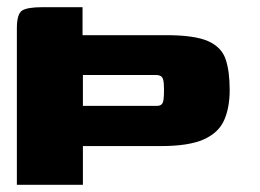

<svg xmlns="http://www.w3.org/2000/svg" viewBox="-20 -515 724 535"><path d="M27 -436Q27 -476 41.5 -485.5Q56 -495 99 -495H210V-417H443Q522 -417 559.5 -400.5Q597 -384 608.5 -350.5Q620 -317 620 -264Q620 -215 604.5 -180Q589 -145 547.5 -126.5Q506 -108 429 -108H211V0H27ZM211 -306V-220H417Q425 -220 429.5 -223.5Q434 -227 435.5 -236.5Q437 -246 437 -264Q437 -283 435 -291.5Q433 -300 428 -303Q423 -306 414 -306Z"/></svg>

Font: Genos Black
Style: Regular
Weight: 900
Designer: Robert E. Leuschke
Foundry: Robert E. Leuschke
Version: Version 1.010